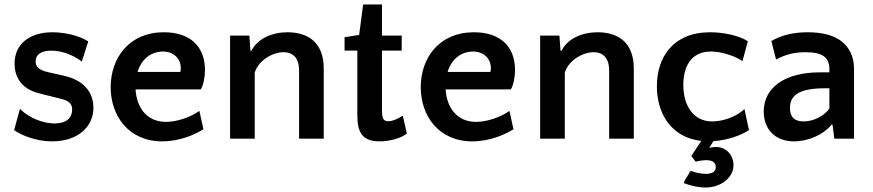

<svg xmlns="http://www.w3.org/2000/svg" viewBox="-20 -619 3896 857"><path d="M209 -393C267 -393 319 -365 345 -344L374 -434C333 -461 266 -475 214 -475C114 -475 45 -424 45 -335C45 -286 66 -224 156 -202L252 -178C292 -168 302 -153 302 -130C302 -91 274 -68 224 -68C176 -68 114 -89 69 -133L43 -38C79 -13 143 12 213 12C326 12 397 -52 397 -138C397 -185 376 -256 265 -281L194 -297C149 -307 139 -325 139 -345C139 -376 165 -393 209 -393Z M711 -475C558 -475 474 -362 474 -230C474 -101 555 12 704 12C784 12 853 -20 888 -42L870 -124C831 -96 770 -75 721 -75C634 -75 590 -140 585 -220H876C887 -235 895 -276 895 -305C895 -413 828 -475 711 -475ZM708 -389C754 -389 787 -358 787 -315C787 -307 786 -302 785 -298H594C611 -354 653 -389 708 -389Z M1425 0V-313C1425 -434 1350 -475 1263 -475C1196 -475 1130 -448 1102 -392H1098L1093 -460H1007V0H1117V-295C1135 -353 1201 -386 1245 -386C1290 -386 1315 -358 1315 -304V0Z M1575 -106C1575 -33 1593 12 1674 12C1719 12 1771 -2 1796 -23L1778 -102C1745 -84 1731 -78 1714 -78C1691 -78 1685 -89 1685 -129V-393H1773V-460H1685V-599H1601L1583 -463L1518 -453V-393H1575Z M2095 -475C1942 -475 1858 -362 1858 -230C1858 -101 1939 12 2088 12C2168 12 2237 -20 2272 -42L2254 -124C2215 -96 2154 -75 2105 -75C2018 -75 1974 -140 1969 -220H2260C2271 -235 2279 -276 2279 -305C2279 -413 2212 -475 2095 -475ZM2092 -389C2138 -389 2171 -358 2171 -315C2171 -307 2170 -302 2169 -298H1978C1995 -354 2037 -389 2092 -389Z M2809 0V-313C2809 -434 2734 -475 2647 -475C2580 -475 2514 -448 2486 -392H2482L2477 -460H2391V0H2501V-295C2519 -353 2585 -386 2629 -386C2674 -386 2699 -358 2699 -304V0Z M3318 -435C3281 -459 3213 -475 3150 -475C2983 -475 2912 -362 2912 -234C2912 -111 2977 -5 3110 10L3066 77L3085 103C3099 99 3117 96 3133 96C3155 96 3175 103 3175 127C3175 150 3154 157 3131 157C3108 157 3083 151 3068 145H3061L3033 193L3034 199C3061 209 3095 218 3129 218C3201 218 3254 171 3254 119C3254 72 3221 37 3175 37C3167 37 3157 38 3146 41L3164 11C3229 7 3289 -16 3323 -38L3303 -132C3267 -98 3207 -77 3159 -77C3073 -77 3030 -150 3030 -240C3030 -318 3062 -389 3153 -389C3202 -389 3264 -368 3294 -346Z M3792 0V-313C3792 -368 3769 -409 3737 -434C3703 -461 3651 -475 3585 -475C3521 -475 3468 -462 3423 -436L3444 -353C3483 -375 3525 -386 3576 -386C3613 -386 3640 -380 3657 -368C3674 -356 3682 -337 3682 -311V-296H3639C3487 -296 3389 -231 3389 -121C3389 -42 3440 12 3524 12C3588 12 3656 -18 3692 -63H3696L3704 0ZM3567 -77C3527 -77 3506 -96 3506 -137C3506 -198 3554 -225 3663 -225H3682V-134C3657 -100 3610 -77 3567 -77Z"/></svg>

Font: Quattrocento Sans
Style: Bold
Weight: 700
Designer: Pablo Impallari
Foundry: Pablo Impallari, Igino Marini, Brenda Gallo
Version: Version 2.000